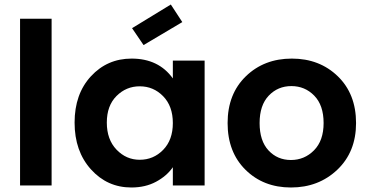

<svg xmlns="http://www.w3.org/2000/svg" viewBox="-20 -823 1634 852"><path d="M69 0V-740H209V0Z M564 -563Q684 -563 747 -475V-554H888V0H747V-81Q720 -42 672.5 -16.5Q625 9 563 9Q456 9 383.5 -71.5Q311 -152 311 -279Q311 -406 383.5 -484.5Q456 -563 564 -563ZM600 -440Q540 -440 497 -397Q454 -354 454 -279Q454 -204 497 -159Q540 -114 600 -114Q661 -114 704 -158Q747 -202 747 -277Q747 -352 704 -396Q661 -440 600 -440ZM738 -803 789 -725 617 -623 566 -698Z M1560 -277Q1560 -149 1477 -70Q1394 9 1271 9Q1149 9 1069.5 -69.5Q990 -148 990 -277Q990 -406 1071 -484.5Q1152 -563 1275 -563Q1398 -563 1479 -484.5Q1560 -406 1560 -277ZM1416 -277Q1416 -356 1374.5 -398.5Q1333 -441 1273 -441Q1213 -441 1172.5 -398.5Q1132 -356 1132 -277Q1132 -198 1171.5 -155.5Q1211 -113 1271 -113Q1331 -113 1373.5 -156Q1416 -199 1416 -277Z"/></svg>

Font: SVN-Poppins SemiBold
Style: Regular
Weight: 600
Designer: Ninad Kale (Devanagari), Jonny Pinhorn (Latin)
Foundry: Indian Type Foundry
Version: Version 3.002 2017